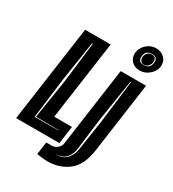

<svg xmlns="http://www.w3.org/2000/svg" viewBox="-205 -800 919 1022"><g transform="rotate(30 255.0 -289.5)"><path d="M-10 0 73 -591H230L162 -108H271L256 0ZM72 -55 217 -56 218 -58 78 -59 116 -300 146 -547H141L103 -300ZM431 -548Q399 -548 380 -569.5Q361 -591 365 -621Q370 -652 394.5 -673.5Q419 -695 451 -695Q480 -695 500 -677Q520 -659 520 -632Q520 -598 493 -573Q466 -548 431 -548ZM437 -584Q473 -584 479 -621Q483 -658 447 -658Q404 -658 404 -612Q404 -584 437 -584ZM437 -586Q424 -586 417 -594.5Q410 -603 410 -615Q410 -632 420.5 -643.5Q431 -655 447 -655Q474 -655 474 -628Q474 -612 463.5 -599Q453 -586 437 -586ZM183 109 194 32H229Q246 32 261.5 19Q277 6 279 -9L347 -495H503L443 -66Q430 33 376 74.5Q322 116 249 116Q233 116 216.5 114Q200 112 183 109ZM272 61Q300 63 319 50.5Q338 38 349 18Q360 -2 363 -21L391 -204L424 -471H420L378 -204L356 -25Q352 11 331 35.5Q310 60 272 60Z"/></g></svg>

Font: Alumni Sans Inline One
Style: Italic
Weight: 400
Italic angle: -8°
Designer: Robert E. Leuschke
Foundry: Robert E. Leuschke
Version: Version 1.100; ttfautohint (v1.8.3)